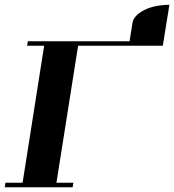

<svg xmlns="http://www.w3.org/2000/svg" viewBox="-20 -789 734 809"><path d="M0 0 2.9 -19H75.2L166 -596.2H94.2L97.2 -615.2H525.9L538.1 -691.9Q542.5 -723.6 588.9 -747.1Q628.9 -767.6 693.8 -769L666 -596.2H309.1L217.8 -19H289.1L286.1 0Z"/></svg>

Font: Hjet
Style: Italic
Weight: 400
Designer: T. Christopher White
Version: Version 1.2